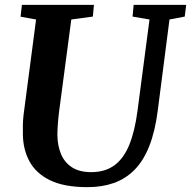

<svg xmlns="http://www.w3.org/2000/svg" viewBox="-20 -763 789 793"><path d="M680 -682.5 631.5 -306Q620.5 -220 596.5 -159.5Q572.5 -99 535.8 -61.8Q499 -24.5 450.2 -7.2Q401.5 10 341.5 10Q245 10 186.8 -18.5Q128.5 -47 101.8 -96.5Q75 -146 74.5 -209Q74 -228 74.5 -248.2Q75 -268.5 77.5 -290L129 -682.5L65 -694L70.5 -743H368L363.5 -694.5L274.5 -682.5L224 -302Q220.5 -273.5 218.8 -248.8Q217 -224 217 -205.5Q217.5 -161 232.2 -126.2Q247 -91.5 277.5 -71.8Q308 -52 356.5 -52Q414 -52 452.5 -80.2Q491 -108.5 514 -165Q537 -221.5 548 -306L597.5 -682.5L527.5 -694.5L532 -743H749L743 -694.5Z"/></svg>

Font: Merriweather 20pt
Style: Bold Italic
Weight: 700
Italic angle: -7.8°
Version: Version 2.101